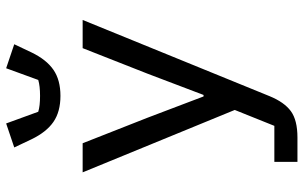

<svg xmlns="http://www.w3.org/2000/svg" viewBox="-206 -606 1011 640"><g transform="rotate(-90 300.0 -285.5)"><path d="M156 -687 129 -744 209 -771 248 -664Q267 -658 301 -658Q334 -658 354 -664L393 -771L473 -744L446 -687Q422 -637 388 -613.5Q354 -590 301 -590Q248 -590 214 -613.5Q180 -637 156 -687ZM375 -300 460 -516H554L300 107Q280 156 250 178Q220 200 162 200H81V123H201L254 -9L46 -516H143L228 -300L299 -113H304Z"/></g></svg>

Font: IBM Plex Mono Text
Style: Regular
Weight: 450
Designer: Mike Abbink, Paul van der Laan, Pieter van Rosmalen
Foundry: Bold Monday
Version: Version 2.000